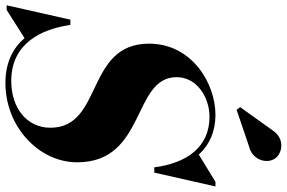

<svg xmlns="http://www.w3.org/2000/svg" viewBox="-226 -848 1057 708"><g transform="rotate(90 303.0 -494.5)"><path d="M490 -884C537.5 -895 555.5 -947 534.5 -979C516 -1007 460.5 -1017.5 430 -970.5L344.5 -851L354.5 -838ZM-14 10 90 -56C126.5 -13.5 180 14.5 255.5 14.5C418.5 14.5 548 -110.5 548 -250C548 -505 234 -452.5 234 -617C234 -691 308 -738 380 -738C492.5 -738 551 -654 566.5 -534.5H586L637 -760H620L519.5 -698.5C484 -737.5 435 -760 372.5 -760C259.5 -760 110.5 -675 110.5 -515C110.5 -280 420.5 -346.5 420.5 -151.5C420.5 -65 348.5 -7 248 -7C108 -7 56.5 -120 41.5 -225H22L-31 10Z"/></g></svg>

Font: Bodoni* 11pt
Style: Bold Italic
Weight: 700
Italic angle: -13°
Version: Version 2.3